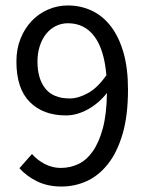

<svg xmlns="http://www.w3.org/2000/svg" viewBox="-20 -670 537 702"><path d="M235 -310Q266 -310 301.5 -329.5Q337 -349 369 -395Q361 -489 325 -537Q289 -585 228 -585Q205 -585 184.5 -575Q164 -565 149 -546.5Q134 -528 125.5 -502Q117 -476 117 -445Q117 -382 146 -346Q175 -310 235 -310ZM97 -107Q117 -84 144.5 -70Q172 -56 202 -56Q236 -56 266 -70Q296 -84 319 -116.5Q342 -149 356 -201Q370 -253 371 -330Q341 -292 301 -270Q261 -248 221 -248Q138 -248 89 -297Q40 -346 40 -445Q40 -491 55 -528.5Q70 -566 95.5 -593Q121 -620 155.5 -635Q190 -650 228 -650Q275 -650 315.5 -631Q356 -612 385.5 -573.5Q415 -535 431.5 -477.5Q448 -420 448 -343Q448 -247 428 -179.5Q408 -112 374 -69.5Q340 -27 296.5 -7.5Q253 12 205 12Q154 12 115.5 -7Q77 -26 51 -55Z"/></svg>

Font: Myanmar Sanpya
Style: Regular
Weight: 400
Designer: Danh Hong
Foundry: Google Inc.
Version: Version 2.00 November 22, 2015